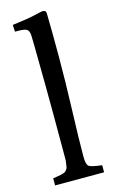

<svg xmlns="http://www.w3.org/2000/svg" viewBox="-123 -846 530 893"><g transform="rotate(-15 142.0 -399.0)"><path d="M26 0V-34Q34 -35 47 -37.5Q60 -40 64 -40.5Q68 -41 76.5 -44Q85 -47 87 -49Q89 -51 94 -57Q99 -63 99.5 -69Q100 -75 102 -85.5Q104 -96 104 -108V-323Q104 -426 101 -652L100 -700Q99 -725 88 -732Q77 -739 44 -739H31L29 -772Q103 -781 139 -789.5Q175 -798 179 -798Q196 -798 196 -783Q198 -701 198 -578Q198 -455 193 -315.5Q188 -176 188 -95Q188 -57 199.5 -48.5Q211 -40 262 -34V0Z"/></g></svg>

Font: Prociono
Style: Regular
Weight: 400
Designer: Barry Schwartz
Foundry: The Crud Factory
Version: Version 2.301